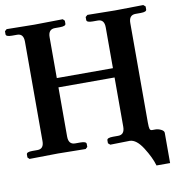

<svg xmlns="http://www.w3.org/2000/svg" viewBox="-87 -725 875 944"><g transform="rotate(-10 350.0 -253.0)"><path d="M509.8 -1Q509.8 -1 412.1 1L401.9 -7.8V-22.9Q401.9 -35.2 432.1 -35.2H458Q490.2 -35.2 490.2 -75.2V-320.8H210V-75.2Q210 -35.2 243.2 -35.2H269Q298.8 -35.2 298.8 -22.9V-7.8L289.1 1Q189 -1 150.9 -1Q150.9 -1 8.8 1L0 -7.8V-22.9Q0 -35.2 28.8 -35.2H55.2Q87.4 -35.2 86.9 -75.2V-570.8Q86.9 -610.8 55.2 -610.8H28.8Q-1 -610.8 -1 -623V-638.2L8.8 -647Q108.9 -645 147 -645Q147 -645 289.1 -647L297.9 -638.2V-623Q297.9 -610.8 269 -610.8H243.2Q210 -610.8 210 -570.8V-367.2H490.2V-570.8Q490.2 -610.8 458 -610.8H432.1Q402.3 -610.8 401.9 -623V-638.2L412.1 -647Q511.2 -645 549.8 -645Q549.8 -645 690.9 -647L701.2 -638.2V-623Q701.2 -610.8 671.9 -610.8H646Q612.8 -610.8 612.8 -570.8V-75.2Q612.8 -50.3 615.5 -42.2Q618.2 -34.2 627 -34.2H644Q657.2 -34.2 671.6 -27.1Q686 -20 686 -9.8V141.1H618.2Q606 99.1 574.5 49.6Q543 0 509.8 -1Z"/></g></svg>

Font: Linux Libertine
Style: Semibold
Weight: 600
Designer: Philipp H. Poll
Foundry: Philipp H. Poll
Version: Version 5.1.2 ; ttfautohint (v0.9)